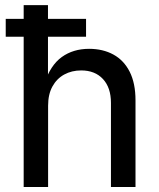

<svg xmlns="http://www.w3.org/2000/svg" viewBox="-20 -748 637 768"><path d="M172.4 -325.2V0H74.7V-727.5H171.9V-413.1H157.2Q181.6 -487.3 227.3 -520Q272.9 -552.7 336.4 -552.7Q391.6 -552.7 433.6 -529.8Q475.6 -506.8 498.8 -460.9Q522 -415 522 -346.7V0H423.8V-336.4Q423.8 -397.5 391.8 -431.9Q359.9 -466.3 304.7 -466.3Q267.1 -466.3 237.1 -450Q207 -433.6 189.7 -402.1Q172.4 -370.6 172.4 -325.2ZM2.9 -601.1V-672.4H324.2V-601.1Z"/></svg>

Font: Inter Cardless
Style: Regular
Weight: 400
Designer: Rasmus Andersson
Foundry: rsms
Version: Version 4.001;git-9221beed3